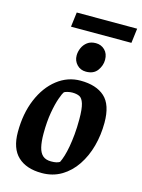

<svg xmlns="http://www.w3.org/2000/svg" viewBox="-128 -928 748 1013"><g transform="rotate(15 246.0 -422.0)"><path d="M202 11Q118 11 71.5 -32.5Q25 -76 25 -166Q25 -267 58 -345.5Q91 -424 148 -468.5Q205 -513 275 -513Q361 -513 407.5 -471Q454 -429 454 -331Q454 -264 437.5 -203Q421 -142 388.5 -93.5Q356 -45 309 -17Q262 11 202 11ZM234 -61Q251 -61 262 -63.5Q273 -66 281 -71Q289 -87 296 -110Q303 -133 308.5 -163.5Q314 -194 317.5 -231.5Q321 -269 321 -314Q321 -371 312.5 -398.5Q304 -426 288.5 -433.5Q273 -441 249 -441Q237 -441 222.5 -437.5Q208 -434 204 -429Q199 -423 187.5 -391.5Q176 -360 167 -309Q158 -258 158 -193Q158 -149 165 -119.5Q172 -90 188.5 -75.5Q205 -61 234 -61ZM289 -566Q259 -566 239.5 -586.5Q220 -607 220 -636Q220 -657 229 -677.5Q238 -698 256 -711.5Q274 -725 302 -725Q331 -725 351 -705.5Q371 -686 371 -652Q371 -621 351 -593.5Q331 -566 289 -566ZM152 -775 162 -855H492L482 -775Z"/></g></svg>

Font: Faustina
Style: Bold Italic
Weight: 700
Italic angle: -8°
Designer: Alfonso Garcia
Foundry: http://www.omnibus-type.com
Version: Version 1.200